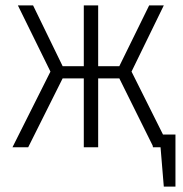

<svg xmlns="http://www.w3.org/2000/svg" viewBox="-20 -543 673 708"><path d="M627 -47V145H584L572 0H544L543 -6L420 -254H342V0H289V-254H211L84 0H26L166 -279L46 -523H102L211 -299H289V-523H342V-299H420L530 -523H584L465 -279L581 -47Z"/></svg>

Font: Fira Sans Condensed Light
Style: Regular
Weight: 300
Width: 3
Designer: bBox Type GmbH & Carrois Corporate GbR & Edenspiekermann AG
Foundry: bBox Type GmbH & Carrois Corporate GbR & Edenspiekermann AG
Version: Version 4.301